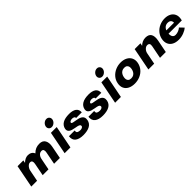

<svg xmlns="http://www.w3.org/2000/svg" viewBox="343 -2091 3513 3513"><g transform="rotate(-45 2099.0 -335.0)"><path d="M176 -441H326L315 -387Q345 -417 379.5 -434Q414 -451 450 -451Q493 -451 525 -432Q557 -413 572 -376Q612 -416 653.5 -433.5Q695 -451 748 -451Q831 -451 863 -392.5Q895 -334 877 -244L830 0H680L727 -244Q735 -281 725 -305.5Q715 -330 680 -330Q653 -330 631.5 -314.5Q610 -299 597 -275Q584 -251 579 -224L535 0H385L432 -244Q440 -281 430 -305.5Q420 -330 385 -330Q361 -330 339 -312.5Q317 -295 302 -269Q287 -243 283 -220L240 0H90Z M1039 -441H1189L1103 0H953ZM1055 -592Q1063 -629 1093 -654.5Q1123 -680 1160 -680Q1196 -680 1217 -654Q1238 -628 1231 -592Q1224 -556 1193 -530Q1162 -504 1126 -504Q1089 -504 1068.5 -530Q1048 -556 1055 -592Z M1228 -164H1377Q1368 -121 1393 -107.5Q1418 -94 1455 -94Q1482 -94 1502 -104Q1522 -114 1525 -131Q1529 -151 1514 -163Q1499 -175 1468 -182Q1445 -187 1425 -190Q1381 -198 1352 -206.5Q1323 -215 1303 -230Q1265 -258 1275 -311Q1289 -379 1349.5 -415Q1410 -451 1518 -451Q1609 -451 1658.5 -415.5Q1708 -380 1704 -307H1557Q1558 -331 1539 -341Q1520 -351 1494 -351Q1471 -351 1450.5 -341Q1430 -331 1428 -317Q1425 -303 1442 -295.5Q1459 -288 1496 -283L1512 -280Q1551 -273 1575 -267.5Q1599 -262 1621 -251Q1693 -216 1677 -132Q1662 -58 1598 -24Q1534 10 1432 10Q1328 10 1272.5 -32.5Q1217 -75 1228 -164Z M1733 -164H1882Q1873 -121 1898 -107.5Q1923 -94 1960 -94Q1987 -94 2007 -104Q2027 -114 2030 -131Q2034 -151 2019 -163Q2004 -175 1973 -182Q1950 -187 1930 -190Q1886 -198 1857 -206.5Q1828 -215 1808 -230Q1770 -258 1780 -311Q1794 -379 1854.5 -415Q1915 -451 2023 -451Q2114 -451 2163.5 -415.5Q2213 -380 2209 -307H2062Q2063 -331 2044 -341Q2025 -351 1999 -351Q1976 -351 1955.5 -341Q1935 -331 1933 -317Q1930 -303 1947 -295.5Q1964 -288 2001 -283L2017 -280Q2056 -273 2080 -267.5Q2104 -262 2126 -251Q2198 -216 2182 -132Q2167 -58 2103 -24Q2039 10 1937 10Q1833 10 1777.5 -32.5Q1722 -75 1733 -164Z M2345 -441H2495L2409 0H2259ZM2361 -592Q2369 -629 2399 -654.5Q2429 -680 2466 -680Q2502 -680 2523 -654Q2544 -628 2537 -592Q2530 -556 2499 -530Q2468 -504 2432 -504Q2395 -504 2374.5 -530Q2354 -556 2361 -592Z M2545 -220Q2558 -288 2602.5 -340Q2647 -392 2712 -421Q2777 -450 2851 -450Q2924 -450 2978.5 -421Q3033 -392 3057 -340Q3081 -288 3068 -220Q3054 -151 3010.5 -99Q2967 -47 2902 -19Q2837 9 2762 9Q2687 9 2632.5 -19Q2578 -47 2554.5 -99Q2531 -151 2545 -220ZM2909 -221Q2915 -251 2910 -276.5Q2905 -302 2885.5 -318.5Q2866 -335 2829 -335Q2792 -335 2766 -319Q2740 -303 2725 -277Q2710 -251 2704 -221Q2698 -190 2702.5 -164.5Q2707 -139 2727 -122.5Q2747 -106 2785 -106Q2823 -106 2848.5 -122.5Q2874 -139 2888.5 -164.5Q2903 -190 2909 -221Z M3206 -441H3356L3345 -387Q3375 -417 3413 -434Q3451 -451 3493 -451Q3578 -451 3608 -398Q3638 -345 3620 -250L3571 0H3421L3470 -250Q3478 -290 3465.5 -310Q3453 -330 3418 -330Q3383 -330 3352 -297.5Q3321 -265 3313 -220L3270 0H3120Z M3689 -220Q3702 -288 3745.5 -340.5Q3789 -393 3853.5 -422Q3918 -451 3991 -451Q4059 -451 4109.5 -424.5Q4160 -398 4183 -348Q4206 -298 4193 -230L4187 -202H3814L3828 -273H4057Q4058 -295 4050.5 -313.5Q4043 -332 4024 -343.5Q4005 -355 3975 -355Q3923 -355 3891 -323.5Q3859 -292 3848 -239Q3840 -195 3845.5 -162.5Q3851 -130 3870 -112Q3889 -94 3918 -94Q3960 -94 3998.5 -110.5Q4037 -127 4058 -148L4131 -72Q4093 -37 4030 -13.5Q3967 10 3901 10Q3825 10 3772.5 -18.5Q3720 -47 3698 -99Q3676 -151 3689 -220Z"/></g></svg>

Font: Teachers[wght] Italic
Style: Regular
Weight: 400
Designer: Alfredo Marco Pradil & Chank Diesel
Version: Version 1.000;Glyphs 3.1.2 (3151)